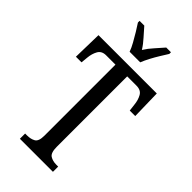

<svg xmlns="http://www.w3.org/2000/svg" viewBox="-285 -998 1064 1064"><g transform="rotate(45 247.0 -465.5)"><path d="M116 0V-41H131Q160 -41 180 -52.5Q200 -64 200 -108V-665H127Q93 -665 79 -640Q65 -615 62 -582L58 -541H14L18 -714H475L479 -541H436L431 -582Q428 -615 414 -640Q400 -665 365 -665H292V-113Q292 -66 312 -53.5Q332 -41 360 -41H375V0ZM205 -771Q197 -794 182 -820.5Q167 -847 151.5 -873Q136 -899 123 -918V-931H160Q181 -906 204.5 -880.5Q228 -855 246 -826Q264 -855 287.5 -880.5Q311 -906 332 -931H369V-918Q357 -899 341 -873Q325 -847 311 -820.5Q297 -794 288 -771Z"/></g></svg>

Font: Noto Serif Khmer ExtraCondensed
Style: Regular
Weight: 400
Width: 2
Designer: Danh Hong and the Monotype Design Team
Foundry: Monotype Imaging Inc.
Version: Version 2.004; ttfautohint (v1.8.4.7-5d5b)